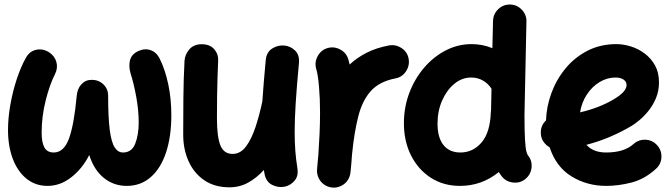

<svg xmlns="http://www.w3.org/2000/svg" viewBox="-20 -759 2984 853"><path d="M199.2 -525.9Q223.6 -509.3 230.7 -482.9Q237.8 -456.5 224.1 -429.2Q200.7 -383.3 182.9 -312.5Q165 -241.7 165 -169.4Q165 -125.5 177.5 -103.5Q189.9 -81.5 218.8 -81.5Q263.7 -81.5 286.4 -143.3Q309.1 -205.1 320.8 -333Q323.7 -365.7 342.3 -385.3Q360.8 -404.8 388.2 -404.3Q418.5 -404.3 439.5 -384Q460.4 -363.8 460.4 -334Q460.4 -237.8 467.5 -182.6Q474.6 -127.4 489.3 -104.5Q503.9 -81.5 526.4 -81.5Q565.4 -81.5 580.8 -120.8Q596.2 -160.2 596.2 -214.8Q596.2 -269.5 585.2 -329.3Q574.2 -389.2 560.5 -431.6Q550.8 -463.4 557.6 -491.2Q564.5 -519 595.7 -532.7Q624.5 -545.4 650.4 -535.6Q676.3 -525.9 689.9 -497.6Q714.4 -447.8 727.8 -383.3Q741.2 -318.8 741.2 -247.6Q741.2 -152.8 717.8 -82Q694.3 -11.2 649.9 27.8Q605.5 66.9 543 66.9Q485.4 66.9 441.4 31.5Q397.5 -3.9 376.5 -70.3Q346.2 -10.3 297.1 28.3Q248 66.9 191.4 66.9Q137.7 66.9 98.1 35.2Q58.6 3.4 37.1 -52.7Q15.6 -108.9 15.6 -182.1Q15.6 -234.9 26.1 -294.2Q36.6 -353.5 54.7 -408.2Q72.8 -462.9 95.2 -502.4Q110.8 -531.2 140.9 -537.8Q170.9 -544.4 199.2 -525.9Z M1308.1 -478.5Q1298.3 -374 1293.7 -301.3Q1289.1 -228.5 1289.1 -173.3Q1289.1 -127.4 1292 -89.1Q1294.9 -50.8 1301.3 -11.7Q1306.6 22 1289.6 42.7Q1272.5 63.5 1247.1 69.8Q1218.3 76.7 1189.7 62.7Q1161.1 48.8 1154.8 11.2Q1153.3 3.4 1152.3 -3.9Q1121.1 30.8 1083 52Q1044.9 73.2 1000 73.2Q933.6 73.2 887.7 42Q841.8 10.7 817.9 -42.5Q793.9 -95.7 793.9 -161.1Q793.9 -239.7 794.7 -323.5Q795.4 -407.2 799.8 -489.7Q801.8 -517.1 821.3 -539.8Q840.8 -562.5 876 -562.5Q912.6 -562.5 931.6 -540.5Q950.7 -518.6 949.2 -489.7Q947.8 -454.1 946.5 -418.5Q945.3 -382.8 944.6 -338.9Q943.8 -294.9 943.8 -234.4Q943.8 -150.9 959.2 -113Q974.6 -75.2 1013.2 -75.2Q1048.3 -75.2 1073 -108.4Q1097.7 -141.6 1115.2 -194.8Q1132.8 -248 1145.5 -308.6Q1147.9 -348.1 1151.9 -393.6Q1155.8 -439 1160.6 -492.2Q1164.1 -527.8 1189.7 -543.7Q1215.3 -559.6 1243.7 -556.6Q1270.5 -554.2 1291 -534.4Q1311.5 -514.6 1308.1 -478.5Z M1455.6 74.2Q1445.8 73.2 1437 69.8Q1407.2 58.6 1394.5 29.3Q1386.7 11.7 1388.7 -7.3Q1389.2 -10.7 1389.2 -14.6Q1390.6 -28.8 1391.8 -43.7Q1393.1 -58.6 1394.5 -73.2Q1397.5 -116.2 1399.7 -164.6Q1401.9 -212.9 1401.9 -259.8Q1401.9 -320.8 1397.2 -374.5Q1392.6 -428.2 1384.8 -453.1Q1376.5 -481.9 1391.4 -509.5Q1406.2 -537.1 1435.1 -545.4Q1463.9 -553.7 1491.5 -539.1Q1519 -524.4 1527.3 -495.6Q1530.8 -484.4 1533.2 -472.2Q1565.4 -502.4 1608.4 -524.4Q1651.4 -546.4 1708 -557.1Q1737.8 -562.5 1763.9 -545.4Q1790 -528.3 1795.4 -498Q1800.8 -468.3 1783.7 -442.1Q1766.6 -416 1736.3 -410.6Q1666 -397 1627.9 -355Q1589.8 -313 1571.8 -242.4Q1553.7 -171.9 1543.9 -72.3Q1541 -29.3 1537.1 7.3Q1536.1 17.1 1532.7 25.9Q1521.5 55.7 1492.2 68.4Q1474.6 76.2 1455.6 74.2Z M2075.2 -563Q2124 -563 2167.5 -544.9L2170.4 -666.5Q2171.4 -696.8 2193.6 -718.3Q2215.8 -739.7 2246.6 -738.8Q2276.9 -738.3 2298.3 -715.8Q2319.8 -693.4 2318.8 -663.1L2310.1 -248.5Q2310.1 -173.3 2312.5 -136.5Q2314.9 -99.6 2318.6 -86.4Q2322.3 -73.2 2325.2 -69.3Q2344.7 -45.9 2341.6 -14.9Q2338.4 16.1 2314.9 35.6Q2291.5 55.2 2260.3 52Q2229 48.8 2210 25.4Q2202.1 15.6 2195.8 5.4Q2120.6 66.9 2023.4 66.9Q1950.7 66.9 1894.5 31Q1838.4 -4.9 1806.4 -67.9Q1774.4 -130.9 1774.4 -211.9Q1774.4 -282.2 1798.3 -345.7Q1822.3 -409.2 1864 -458Q1905.8 -506.8 1960 -534.9Q2014.2 -563 2075.2 -563ZM1923.8 -209.5Q1923.8 -147.9 1950.2 -114.7Q1976.6 -81.5 2025.4 -81.5Q2081.1 -81.5 2119.4 -126Q2157.7 -170.4 2160.6 -261.2Q2160.6 -265.6 2161.6 -269.5L2163.6 -364.7Q2149.4 -387.2 2126 -400.9Q2102.5 -414.6 2073.2 -414.6Q2032.2 -414.6 1998.3 -386.5Q1964.4 -358.4 1944.1 -312Q1923.8 -265.6 1923.8 -209.5Z M2894 -8.8Q2843.8 37.1 2785.6 52Q2727.5 66.9 2672.9 66.9Q2588.4 66.9 2519.5 24.9Q2450.7 -17.1 2421.9 -104.5Q2405.8 -113.3 2394.8 -129.2Q2383.8 -145 2382.8 -165Q2380.4 -199.7 2405.8 -224.1Q2407.7 -285.6 2429.9 -345.9Q2452.1 -406.2 2492.7 -455.3Q2533.2 -504.4 2590.3 -533.7Q2647.5 -563 2718.3 -563Q2749.5 -563 2782.7 -552.7Q2815.9 -542.5 2844.2 -521.2Q2872.6 -500 2890.1 -468.3Q2907.7 -436.5 2907.7 -393.1Q2907.7 -355 2894.3 -323Q2880.9 -291 2861.1 -266.6Q2841.3 -242.2 2821.3 -225.6Q2801.3 -209 2787.6 -200.7Q2739.3 -171.9 2688.7 -150.6Q2638.2 -129.4 2585.4 -115.7Q2615.2 -81.5 2672.9 -81.5Q2752.9 -81.5 2794.4 -119.1Q2817.4 -139.6 2848.1 -138.2Q2878.9 -136.7 2899.4 -113.8Q2919.9 -91.3 2918.5 -60.3Q2917 -29.3 2894 -8.8ZM2713.9 -414.6Q2677.7 -414.6 2644.5 -394.8Q2611.3 -375 2587.9 -340.1Q2564.5 -305.2 2557.1 -259.8Q2641.6 -279.3 2706.1 -317.4Q2739.3 -337.4 2751.5 -352.8Q2763.7 -368.2 2763.7 -380.9Q2763.7 -396.5 2750.2 -405.5Q2736.8 -414.6 2713.9 -414.6Z"/></svg>

Font: Mikhak ExtraBold
Style: Regular
Weight: 800
Designer: Amin Abedi
Version: Version 3.3